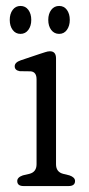

<svg xmlns="http://www.w3.org/2000/svg" viewBox="-20 -626 298 646"><path d="M168.5 -429.5V-73.5Q168.5 -47 193 -41L213.5 -36Q232.5 -29.5 232.5 -17Q232.5 0 210.5 0H59.5Q38 0 38 -17Q38 -29.5 57 -36L78.5 -41Q103 -47 103 -73.5V-359Q103 -384 83.5 -386L46.5 -386.5Q29.5 -389.5 29.5 -403Q29.5 -416 49.5 -423L113.5 -444.5Q123.5 -447.5 132.2 -450.5Q141 -453.5 148 -453.5Q168.5 -453.5 168.5 -429.5ZM49 -512Q32.5 -512 22.7 -525.2Q12.8 -538.5 12.8 -559Q12.8 -579.5 22.7 -592.8Q32.5 -606 49 -606Q65.5 -606 75.4 -592.8Q85.2 -579.5 85.2 -559Q85.2 -539 75.4 -525.5Q65.5 -512 49 -512ZM179 -512Q162.5 -512 152.4 -525.2Q142.4 -538.5 142.4 -559Q142.4 -579.5 152.4 -592.8Q162.5 -606 179 -606Q195.5 -606 205.1 -592.8Q214.8 -579.5 214.8 -559Q214.8 -539 205.1 -525.5Q195.5 -512 179 -512Z"/></svg>

Font: Fraunces 72pt SuperSoft Light
Style: Regular
Weight: 300
Version: Version 1.000;[0bf87f6ff]